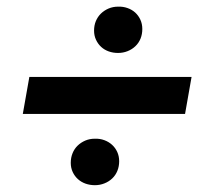

<svg xmlns="http://www.w3.org/2000/svg" viewBox="-20 -621 627 575"><path d="M534.2 -279.8H48.3L67.9 -390.6H553.7ZM261.7 -529.3Q261.7 -544.9 267.1 -557.9Q272.5 -570.8 282.2 -580.3Q292 -589.8 305.2 -595.5Q318.4 -601.1 334 -601.1Q348.6 -601.6 361.8 -596.9Q375 -592.3 384.8 -583.5Q394.5 -574.7 400.4 -562Q406.2 -549.3 406.2 -534.2Q406.2 -518.6 400.9 -505.4Q395.5 -492.2 385.5 -482.7Q375.5 -473.1 362.1 -467.8Q348.6 -462.4 333.5 -462.4Q318.8 -462.4 305.7 -467Q292.5 -471.7 283 -480.5Q273.4 -489.3 267.6 -501.7Q261.7 -514.2 261.7 -529.3ZM191.9 -133.3Q191.9 -148.9 197.3 -162.1Q202.6 -175.3 212.4 -184.8Q222.2 -194.3 235.4 -200Q248.5 -205.6 264.2 -205.6Q279.3 -206.1 292.5 -201.2Q305.7 -196.3 315.4 -187.5Q325.2 -178.7 331.1 -166Q336.9 -153.3 336.9 -138.2Q336.9 -122.6 331.5 -109.4Q326.2 -96.2 316.2 -86.7Q306.2 -77.1 292.7 -71.8Q279.3 -66.4 264.2 -66.4Q249.5 -66.4 236.3 -71Q223.1 -75.7 213.4 -84.5Q203.6 -93.3 197.8 -105.7Q191.9 -118.2 191.9 -133.3Z"/></svg>

Font: Roboto Mono
Style: Bold Italic
Weight: 700
Designer: Google
Version: Version 2.000985; 2015; ttfautohint (v1.3)